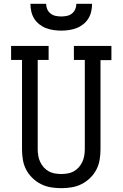

<svg xmlns="http://www.w3.org/2000/svg" viewBox="-20 -975 640 1003"><path d="M300 8Q273 8 245.5 3.5Q218 -1 193.5 -13.5Q169 -26 149 -45.5Q129 -65 116.5 -89Q104 -113 99.5 -140.5Q95 -168 95 -195V-662H38V-735H234V-662H177V-195Q177 -178 180 -161Q183 -144 190 -129Q197 -114 208.5 -101Q220 -88 234.5 -80Q249 -72 266 -69Q283 -66 300 -66Q317 -66 334 -69Q351 -72 365.5 -80Q380 -88 391.5 -101Q403 -114 410 -129Q417 -144 420 -161Q423 -178 423 -195V-662H366V-735H562V-661H505V-195Q505 -168 500.5 -140.5Q496 -113 483.5 -89Q471 -65 451 -45.5Q431 -26 406.5 -13.5Q382 -1 354.5 3.5Q327 8 300 8ZM300 -815Q280 -815 259.5 -818Q239 -821 220.5 -828Q202 -835 185.5 -848Q169 -861 158.5 -878Q148 -895 143.5 -915Q139 -935 139 -955H221Q221 -940 227 -926.5Q233 -913 244.5 -904Q256 -895 270.5 -892Q285 -889 300 -889Q315 -889 329.5 -892Q344 -895 355.5 -904Q367 -913 373 -926.5Q379 -940 379 -955H461Q461 -935 456.5 -915Q452 -895 441.5 -878Q431 -861 414.5 -848Q398 -835 379.5 -828Q361 -821 340.5 -818Q320 -815 300 -815Z"/></svg>

Font: Iosevka Curly Slab Extended
Style: Regular
Weight: 400
Width: 7
Monospace: yes
Designer: Belleve Invis
Foundry: Belleve Invis
Version: Version 11.1.0; ttfautohint (v1.8.3)